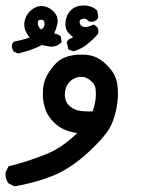

<svg xmlns="http://www.w3.org/2000/svg" viewBox="-34 -339 554 689"><path d="M-14.2 287.1Q-14.2 284.2 -13.7 279.3L-3.4 257.8Q66.9 240.7 132.3 213.9Q190.4 190.4 243.2 138.2Q223.1 135.7 204.1 128.9Q177.2 119.1 155.5 96.2Q133.8 73.2 126 44.4Q119.6 21 119.6 -2.4Q119.6 -37.6 131.3 -61.5Q140.6 -81.5 160.2 -104.5Q180.2 -128.9 213.4 -137.7Q234.9 -143.1 257.8 -143.1Q269.5 -143.1 281.5 -141.6Q293.5 -140.1 305.2 -135.7Q328.6 -126.5 349.6 -105.5Q381.3 -74.2 386.7 -38.6Q389.2 -22 389.2 -3.9Q389.2 54.2 365.7 108.4Q349.1 146 284.2 206.3Q219.2 266.6 153.6 292.5Q87.9 318.4 17.1 329.6L-3.4 318.8L-4.4 317.4Q-14.2 304.7 -14.2 287.1ZM298.8 60.5Q310.1 25.4 310.1 1.5Q310.1 -9.3 309.1 -18.6Q307.1 -38.6 287.6 -52.7Q272.5 -63.5 256.8 -63.5Q252 -63.5 247.1 -62.5Q226.1 -58.1 212.4 -41.5Q198.7 -24.9 198.7 0Q198.7 27.3 216.6 42.2Q234.4 57.1 256.3 59.1Q272.9 61 283.7 61Q294.4 61 298.8 60.5ZM200.7 -252Q200.7 -256.8 201.2 -261.7Q204.6 -288.1 221.9 -303.7Q239.3 -319.3 265.1 -319.3Q296.4 -319.3 313 -302.2L314.9 -300.8L318.8 -275.4Q315.4 -270.5 313.5 -268.6Q305.2 -260.7 294.9 -260.7Q290.5 -260.7 283.7 -262.7Q281.2 -265.1 280.8 -266.1Q274.9 -272 268.1 -272Q264.6 -272 260 -270.5Q255.4 -269 253.4 -266.8Q251.5 -264.6 251.5 -262Q251.5 -259.3 252 -256.8Q253.9 -250.5 257.3 -247.1Q263.2 -242.2 271.5 -242.2Q282.7 -242.2 298.3 -249.5L302.2 -251Q309.6 -246.6 312 -244.1Q319.3 -236.8 319.3 -227.1Q319.3 -223.1 317.4 -216.8Q303.7 -201.7 293.9 -192.9Q284.2 -184.1 275.6 -177.5Q267.1 -170.9 255.6 -165Q244.1 -159.2 229 -154.8L210.9 -162.1L205.6 -188.5L212.9 -197.8L228.5 -205.1Q220.7 -211.9 212.9 -219.7Q200.7 -231.9 200.7 -252ZM8.8 -174.3Q8.8 -176.3 9.3 -180.7L16.1 -189.9Q45.9 -194.8 72.3 -204.6Q53.2 -227.5 53.2 -250Q53.2 -252.4 53.2 -255.4Q56.2 -284.2 77.6 -302.2Q95.2 -317.4 114.3 -317.4Q118.2 -317.4 122.6 -316.9Q144.5 -313 160.6 -295.4Q172.9 -281.7 172.9 -264.2Q172.9 -256.8 170.9 -249Q166.5 -232.4 160.6 -218.8Q171.9 -217.8 181.6 -210.4L184.1 -208.5L187 -187.5L183.6 -184.6Q168.9 -171.4 150.4 -171.4Q147 -171.4 144 -171.9L116.2 -177.2Q79.1 -158.2 30.3 -147L15.1 -153.8L14.2 -155.8Q8.8 -163.6 8.8 -174.3ZM126 -253.4Q126 -256.8 125 -260.3Q124 -263.7 122.1 -265.6Q119.6 -268.1 114.3 -268.1Q106.9 -268.1 104.2 -265.4Q101.6 -262.7 101.6 -256.3Q101.6 -243.2 113.3 -232.9L121.1 -238.8Q126 -246.1 126 -253.4Z"/></svg>

Font: Bakudai
Style: Bold
Weight: 700
Version: Version 1.48